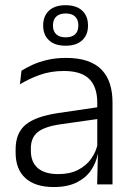

<svg xmlns="http://www.w3.org/2000/svg" viewBox="-20 -726 526 756"><path d="M423 0H362.5L365.5 -121.5L363 -131V-288.5V-321Q363 -384 331.2 -415.2Q299.5 -446.5 231.5 -446.5Q178.5 -446.5 135 -430.5Q91.5 -414.5 58.5 -394L64.5 -447.5Q82.5 -459 108 -470.8Q133.5 -482.5 166.8 -490.2Q200 -498 240 -498Q289 -498 323.8 -486Q358.5 -474 380.5 -451Q402.5 -428 412.8 -395.5Q423 -363 423 -322.5ZM191.5 10.5Q119 10.5 80.2 -24.5Q41.5 -59.5 41.5 -125V-138Q41.5 -202.5 81.2 -235.2Q121 -268 210 -281L373 -305L376 -259L217.5 -236.5Q155.5 -227.5 128.5 -205.8Q101.5 -184 101.5 -141.5V-132.5Q101.5 -87.5 129 -64Q156.5 -40.5 209.5 -40.5Q255 -40.5 287.2 -57Q319.5 -73.5 339.2 -101.2Q359 -129 365.5 -163.5L377.5 -120.5H365Q359 -86 338.8 -56Q318.5 -26 282.2 -7.8Q246 10.5 191.5 10.5ZM150 -624.5V-626Q150 -662.5 172.8 -684Q195.5 -705.5 238.5 -705.5Q281 -705.5 303.8 -684Q326.5 -662.5 326.5 -626V-624.5Q326.5 -589 303.8 -567.5Q281 -546 238.5 -546Q195.5 -546 172.8 -567.5Q150 -589 150 -624.5ZM188.5 -626V-625Q188.5 -603 201.5 -591Q214.5 -579 238.5 -579Q263 -579 275.8 -591Q288.5 -603 288.5 -625V-626Q288.5 -648.5 275.8 -660.8Q263 -673 238.5 -673Q214.5 -673 201.5 -660.8Q188.5 -648.5 188.5 -626Z"/></svg>

Font: Anek Devanagari Medium Light
Style: Regular
Weight: 300
Version: Version 1.003